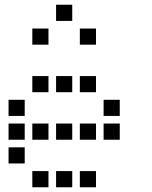

<svg xmlns="http://www.w3.org/2000/svg" viewBox="-20 -804 640 808"><path d="M217 -784Q216 -784 216 -784Q216 -784 216 -783V-717Q216 -716 216 -716Q216 -716 217 -716H283Q284 -716 284 -716Q284 -716 284 -717V-783Q284 -784 284 -784Q284 -784 283 -784ZM117 -684Q116 -684 116 -684Q116 -684 116 -683V-617Q116 -616 116 -616Q116 -616 117 -616H183Q184 -616 184 -616Q184 -616 184 -617V-683Q184 -684 184 -684Q184 -684 183 -684ZM317 -684Q316 -684 316 -684Q316 -684 316 -683V-617Q316 -616 316 -616Q316 -616 317 -616H383Q384 -616 384 -616Q384 -616 384 -617V-683Q384 -684 384 -684Q384 -684 383 -684ZM117 -484Q116 -484 116 -484Q116 -484 116 -483V-417Q116 -416 116 -416Q116 -416 117 -416H183Q184 -416 184 -416Q184 -416 184 -417V-483Q184 -484 184 -484Q184 -484 183 -484ZM217 -484Q216 -484 216 -484Q216 -484 216 -483V-417Q216 -416 216 -416Q216 -416 217 -416H283Q284 -416 284 -416Q284 -416 284 -417V-483Q284 -484 284 -484Q284 -484 283 -484ZM317 -484Q316 -484 316 -484Q316 -484 316 -483V-417Q316 -416 316 -416Q316 -416 317 -416H383Q384 -416 384 -416Q384 -416 384 -417V-483Q384 -484 384 -484Q384 -484 383 -484ZM17 -384Q16 -384 16 -384Q16 -384 16 -383V-317Q16 -316 16 -316Q16 -316 17 -316H83Q84 -316 84 -316Q84 -316 84 -317V-383Q84 -384 84 -384Q84 -384 83 -384ZM417 -384Q416 -384 416 -384Q416 -384 416 -383V-317Q416 -316 416 -316Q416 -316 417 -316H483Q484 -316 484 -316Q484 -316 484 -317V-383Q484 -384 484 -384Q484 -384 483 -384ZM17 -284Q16 -284 16 -284Q16 -284 16 -283V-217Q16 -216 16 -216Q16 -216 17 -216H83Q84 -216 84 -216Q84 -216 84 -217V-283Q84 -284 84 -284Q84 -284 83 -284ZM117 -284Q116 -284 116 -284Q116 -284 116 -283V-217Q116 -216 116 -216Q116 -216 117 -216H183Q184 -216 184 -216Q184 -216 184 -217V-283Q184 -284 184 -284Q184 -284 183 -284ZM217 -284Q216 -284 216 -284Q216 -284 216 -283V-217Q216 -216 216 -216Q216 -216 217 -216H283Q284 -216 284 -216Q284 -216 284 -217V-283Q284 -284 284 -284Q284 -284 283 -284ZM317 -284Q316 -284 316 -284Q316 -284 316 -283V-217Q316 -216 316 -216Q316 -216 317 -216H383Q384 -216 384 -216Q384 -216 384 -217V-283Q384 -284 384 -284Q384 -284 383 -284ZM417 -284Q416 -284 416 -284Q416 -284 416 -283V-217Q416 -216 416 -216Q416 -216 417 -216H483Q484 -216 484 -216Q484 -216 484 -217V-283Q484 -284 484 -284Q484 -284 483 -284ZM17 -184Q16 -184 16 -184Q16 -184 16 -183V-117Q16 -116 16 -116Q16 -116 17 -116H83Q84 -116 84 -116Q84 -116 84 -117V-183Q84 -184 84 -184Q84 -184 83 -184ZM117 -84Q116 -84 116 -84Q116 -84 116 -83V-17Q116 -16 116 -16Q116 -16 117 -16H183Q184 -16 184 -16Q184 -16 184 -17V-83Q184 -84 184 -84Q184 -84 183 -84ZM217 -84Q216 -84 216 -84Q216 -84 216 -83V-17Q216 -16 216 -16Q216 -16 217 -16H283Q284 -16 284 -16Q284 -16 284 -17V-83Q284 -84 284 -84Q284 -84 283 -84ZM317 -84Q316 -84 316 -84Q316 -84 316 -83V-17Q316 -16 316 -16Q316 -16 317 -16H383Q384 -16 384 -16Q384 -16 384 -17V-83Q384 -84 384 -84Q384 -84 383 -84Z"/></svg>

Font: Doto SemiBold
Style: Regular
Weight: 600
Monospace: yes
Version: Version 1.000